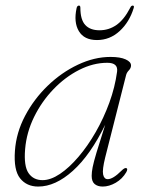

<svg xmlns="http://www.w3.org/2000/svg" viewBox="-20 -661 536 688"><path d="M357 -97Q346 -52.5 349.5 -35.8Q353 -19 366 -19Q385 -19 415.5 -49.5Q427 -61 433 -58.5Q439 -56 432.5 -44Q418.5 -20 394.8 -6.2Q371 7.5 348 7.5Q330 7.5 319.2 -1.5Q308.5 -10.5 308.5 -31Q308.5 -44 312 -62Q315.5 -80 326 -115Q336.5 -150 357 -214Q304 -105.5 241.2 -49Q178.5 7.5 117 7.5Q75.5 7.5 52 -22Q28.5 -51.5 33.5 -120.5Q38 -185.5 69.8 -245.8Q101.5 -306 151 -353.8Q200.5 -401.5 259.2 -429.2Q318 -457 376 -457Q411 -457 430.2 -448.2Q449.5 -439.5 449.5 -426.5Q449.5 -417 442 -409.2Q434.5 -401.5 432 -392.5ZM70 -126.5Q65 -66 82.2 -40.8Q99.5 -15.5 132.5 -15.5Q161.5 -15.5 194.8 -37.8Q228 -60 261.2 -99Q294.5 -138 323 -187.8Q351.5 -237.5 371.8 -293Q392 -348.5 399.5 -404Q404 -436 364.5 -436Q314 -436 263.8 -410.5Q213.5 -385 171.5 -341.2Q129.5 -297.5 102.2 -242Q75 -186.5 70 -126.5ZM336.5 -552.5Q370 -552.5 397.2 -571.5Q424.5 -590.5 446.5 -633Q450 -641 455.5 -641Q462 -641 459 -632Q443.5 -581.5 408.5 -549.5Q373.5 -517.5 327.5 -517.5Q281.5 -517.5 262.5 -549.5Q243.5 -581.5 254.5 -632Q256.5 -641 263 -641Q268 -641 268 -633Q268 -590.5 285.5 -571.5Q303 -552.5 336.5 -552.5Z"/></svg>

Font: Fraunces 9pt Thin
Style: Italic
Weight: 100
Italic angle: -16°
Version: Version 1.000;[b76b70a41]